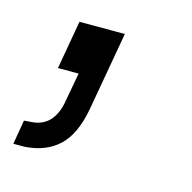

<svg xmlns="http://www.w3.org/2000/svg" viewBox="-78 -144 351 351"><g transform="rotate(15 97.0 31.5)"><path d="M-25.9 154.8 -18.1 108.9 -4.9 107.9Q39.1 105.5 46.9 50.8L56.2 0H17.1L33.2 -91.8H119.1L92.8 57.1Q84 106.4 59.6 129.4Q35.2 152.3 -4.9 154.8Z"/></g></svg>

Font: Hubot Sans
Style: Italic
Weight: 400
Italic angle: -10°
Designer: Deni Anggara
Foundry: GitHub
Version: Version 1.001;gftools[0.9.31]